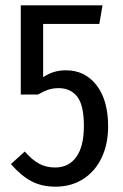

<svg xmlns="http://www.w3.org/2000/svg" viewBox="-20 -689 462 721"><path d="M353 -599H142V-399Q163 -413 183.5 -419Q204 -425 228 -425Q299 -425 342.5 -369Q386 -313 386 -214Q386 -148 361.5 -96.5Q337 -45 292 -16.5Q247 12 189 12Q136 12 97 -9Q58 -30 21 -73L73 -120Q100 -89 126.5 -74.5Q153 -60 187 -60Q238 -60 266.5 -99.5Q295 -139 295 -216Q295 -294 270 -326Q245 -358 200 -358Q179 -358 161 -352Q143 -346 123 -334H58V-669H365Z"/></svg>

Font: Fira Sans Extra Condensed
Style: Regular
Weight: 400
Width: 1
Designer: Carrois Corporate & Edenspiekermann AG
Foundry: Carrois Corporate GbR & Edenspiekermann AG
Version: Version 4.203